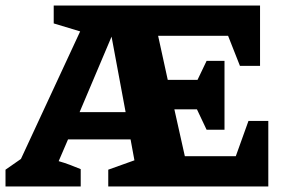

<svg xmlns="http://www.w3.org/2000/svg" viewBox="-44 -677 1038 697"><path d="M706 -206 671 -280H589L627 -110H812L858 -238H930V0H349V-61L444 -95L430 -171H203L169 -92Q190 -86 210 -78.5Q230 -71 249 -63V0H-24V-61L32 -100L247 -563L151 -592V-657H900V-438H827L784 -547H530L565 -387H673L706 -456H771V-206ZM245 -270H412L361 -544Z"/></svg>

Font: Piazzolla SC ExtraBold
Style: Regular
Weight: 800
Designer: Juan Pablo del Peral
Foundry: Huerta Tipografica
Version: Version 1.330